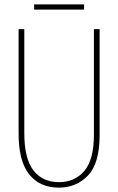

<svg xmlns="http://www.w3.org/2000/svg" viewBox="-20 -847 540 877"><path d="M364 -803V-827H136V-803ZM435 -230V-714H409V-233Q409 -117 365 -66Q321 -15 250 -15Q174 -15 132.5 -69Q91 -123 91 -239V-714H65V-236Q65 -112 113 -51Q161 10 249 10Q329 10 382 -45.5Q435 -101 435 -230Z"/></svg>

Font: Noto Sans Mono UI Condensed Thin
Style: Regular
Weight: 250
Width: 3
Designer: Monotype Design team
Foundry: Monotype Imaging Inc.
Version: 1.000